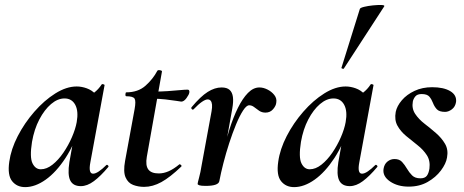

<svg xmlns="http://www.w3.org/2000/svg" viewBox="-20 -753 1901 786"><path d="M83 13Q49 13 29.5 -11.5Q10 -36 18 -91Q25 -142 52.5 -195.5Q80 -249 120.5 -295.5Q161 -342 206.5 -370.5Q252 -399 294 -399Q314 -399 335 -391.5Q356 -384 371.5 -367.5Q387 -351 389 -324L329 -357Q346 -359 364.5 -373Q383 -387 396 -407Q398 -410 403.5 -408Q409 -406 408 -404L350 -89Q341 -42 361 -42Q371 -42 385 -51.5Q399 -61 415 -77Q418 -80 422 -76Q426 -72 423 -69Q392 -32 364.5 -11.5Q337 9 311 9Q279 9 267.5 -14.5Q256 -38 264 -89L289 -229L310 -246Q286 -164 248 -106Q210 -48 167 -17.5Q124 13 83 13ZM147 -60Q171 -60 195 -79Q219 -98 239.5 -128Q260 -158 274.5 -191.5Q289 -225 294 -253Q302 -298 288 -324Q274 -350 244 -350Q216 -350 189 -327Q162 -304 141 -264Q120 -224 111 -172Q101 -109 113 -84.5Q125 -60 147 -60Z M570 12Q546 12 525 4Q504 -4 494 -27Q484 -50 492 -94L531 -306Q537 -339 531 -349Q525 -359 497 -359Q493 -359 493.5 -367Q494 -375 497 -375Q545 -375 575.5 -402Q606 -429 624 -463Q626 -467 635 -465.5Q644 -464 643 -460L581 -111Q575 -76 587 -59.5Q599 -43 630 -43Q650 -43 670.5 -52Q691 -61 714 -80Q716 -82 720.5 -78Q725 -74 722 -71Q676 -27 640.5 -7.5Q605 12 570 12ZM722 -337Q721 -337 702.5 -340Q684 -343 657.5 -346Q631 -349 603 -349L605 -378Q639 -378 667 -380Q695 -382 716 -384Q737 -386 748 -386Q753 -386 754.5 -382Q756 -378 755 -374Q754 -366 743.5 -351.5Q733 -337 722 -337Z M878 -12 868 -13Q878 -66 891 -120.5Q904 -175 919.5 -224Q935 -273 954 -311.5Q973 -350 995 -372.5Q1017 -395 1042 -395Q1058 -395 1075 -386.5Q1092 -378 1103 -364Q1114 -350 1111 -333Q1110 -320 1098 -306Q1086 -292 1067 -292Q1052 -292 1041 -299.5Q1030 -307 1020.5 -314.5Q1011 -322 1000 -322Q989 -322 975 -300.5Q961 -279 946.5 -244Q932 -209 918.5 -167.5Q905 -126 894.5 -85Q884 -44 878 -12ZM822 8Q803 8 796 5.5Q789 3 789 0Q789 -4 795 -26Q801 -48 805 -74L846 -297Q849 -314 848 -324.5Q847 -335 842.5 -340.5Q838 -346 830 -346Q821 -346 806.5 -336Q792 -326 773 -306Q769 -302 765 -306.5Q761 -311 765 -315Q801 -358 830 -376.5Q859 -395 887 -395Q909 -395 920 -385Q931 -375 933.5 -356Q936 -337 931 -309L878 -12Q875 8 822 8Z M1184 13Q1150 13 1130.5 -11.5Q1111 -36 1119 -91Q1126 -142 1153.5 -195.5Q1181 -249 1221.5 -295.5Q1262 -342 1307.5 -370.5Q1353 -399 1395 -399Q1415 -399 1436 -391.5Q1457 -384 1472.5 -367.5Q1488 -351 1490 -324L1430 -357Q1447 -359 1465.5 -373Q1484 -387 1497 -407Q1499 -410 1504.5 -408Q1510 -406 1509 -404L1451 -89Q1442 -42 1462 -42Q1472 -42 1486 -51.5Q1500 -61 1516 -77Q1519 -80 1523 -76Q1527 -72 1524 -69Q1493 -32 1465.5 -11.5Q1438 9 1412 9Q1380 9 1368.5 -14.5Q1357 -38 1365 -89L1390 -229L1411 -246Q1387 -164 1349 -106Q1311 -48 1268 -17.5Q1225 13 1184 13ZM1248 -60Q1272 -60 1296 -79Q1320 -98 1340.5 -128Q1361 -158 1375.5 -191.5Q1390 -225 1395 -253Q1403 -298 1389 -324Q1375 -350 1345 -350Q1317 -350 1290 -327Q1263 -304 1242 -264Q1221 -224 1212 -172Q1202 -109 1214 -84.5Q1226 -60 1248 -60ZM1388 -473Q1387 -470 1381.5 -472Q1376 -474 1378 -476L1453 -716Q1454 -721 1470.5 -725Q1487 -729 1507 -731Q1527 -733 1541.5 -732.5Q1556 -732 1553 -727Z M1653 11Q1608 11 1577 -10Q1546 -31 1550 -61Q1553 -81 1566 -91.5Q1579 -102 1595 -102Q1615 -102 1626 -90Q1637 -78 1646 -62.5Q1655 -47 1667 -35Q1679 -23 1701 -23Q1719 -23 1727 -33Q1735 -43 1738 -63Q1742 -95 1727.5 -117.5Q1713 -140 1689.5 -158.5Q1666 -177 1643 -196Q1620 -215 1607 -238.5Q1594 -262 1600 -295Q1605 -319 1625 -342.5Q1645 -366 1677 -381Q1709 -396 1749 -396Q1796 -396 1823 -380Q1850 -364 1847 -336Q1844 -316 1830 -305.5Q1816 -295 1802 -295Q1778 -295 1768 -306Q1758 -317 1752.5 -331.5Q1747 -346 1738 -357Q1729 -368 1706 -368Q1688 -368 1680 -358Q1672 -348 1670 -337Q1665 -309 1679.5 -287Q1694 -265 1718 -246.5Q1742 -228 1765 -208Q1788 -188 1802 -164Q1816 -140 1810 -108Q1806 -83 1785 -55Q1764 -27 1730.5 -8Q1697 11 1653 11Z"/></svg>

Font: Cormorant Light
Style: Bold Italic
Weight: 700
Italic angle: -10°
Version: Version 4.000